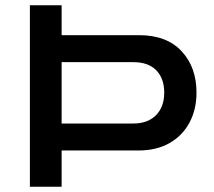

<svg xmlns="http://www.w3.org/2000/svg" viewBox="-20 -706 809 726"><path d="M93 0V-686H213V-573H506Q610 -573 666.5 -512.5Q723 -452 723 -356Q723 -292 696.5 -242.5Q670 -193 621 -165Q572 -137 503 -137H213V0ZM213 -239H484Q539 -239 570 -270.5Q601 -302 601 -356Q601 -409 571 -440Q541 -471 484 -471H213Z"/></svg>

Font: Archivo SemiExpanded Medium
Style: Regular
Weight: 500
Width: 6
Designer: Hector Gatti
Foundry: Omnibus-Type
Version: Version 2.001; ttfautohint (v1.8.3)